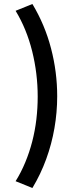

<svg xmlns="http://www.w3.org/2000/svg" viewBox="-20 -825 386 960"><path d="M142 115 58 81Q85.5 37 106.2 -13Q127 -63 141 -117Q155 -171 161.8 -228Q168.5 -285 168.5 -342Q168.5 -457.5 140.8 -569Q113 -680.5 58 -771L142 -805Q204.5 -701 235.2 -583Q266 -465 266 -344Q266 -263.5 252.2 -184.2Q238.5 -105 211 -29.5Q183.5 46 142 115Z"/></svg>

Font: Geologica Cursive
Style: Regular
Weight: 400
Designer: Sindre Bremnes, Frode Helland
Foundry: Monokrom Skriftforlag AS
Version: Version 1.010;gftools[0.9.28]